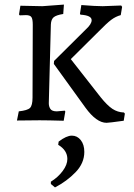

<svg xmlns="http://www.w3.org/2000/svg" viewBox="-20 -525 583 838"><path d="M202 -418C202.7 -432.7 206.7 -443.2 214 -449.5C221.3 -455.8 235.3 -460.7 256 -464L259 -505L165 -498C145.7 -498 113.7 -498.7 69 -500L63 -462L66 -458L93 -459C105 -459 113 -456.2 117 -450.5C121 -444.8 123 -433.7 123 -417L122 -99C122 -76.3 118.3 -61.3 111 -54C103.7 -46.7 87.3 -41.7 62 -39L54 1L153 0C177 0 212 0.7 258 2L265 -38L263 -42L228 -39C214 -39 204.7 -42.5 200 -49.5C195.3 -56.5 193 -64.8 193 -74.5C193 -84.2 196 -198.7 202 -418ZM380 -437C380 -425.7 372 -412.7 356 -398L216 -259L215 -246L353 -55C385 -11 415.7 11 445 11C451.7 11 476.7 8 520 2L525 -29L521 -34C502.3 -34.7 485.5 -40 470.5 -50C455.5 -60 438.3 -77 419 -101L289 -267L409 -386C433.7 -411.3 452.5 -428.8 465.5 -438.5C478.5 -448.2 492.3 -455 507 -459L513 -495L509 -501L428 -498C407.3 -498 376.3 -499.7 335 -503L329 -465L331 -461C363.7 -459 380 -451 380 -437ZM236 93 234 107C260.7 123 274 143.7 274 169C274 185.7 267.2 203.2 253.5 221.5C239.8 239.8 222.7 255.3 202 268V278L220 293C254.7 275 284.7 252.8 310 226.5C335.3 200.2 348 170.7 348 138C348 116.7 342.8 99.5 332.5 86.5C322.2 73.5 309.2 67 293.5 67C277.8 67 258.7 75.7 236 93Z"/></svg>

Font: Alegreya SC
Style: Regular
Weight: 400
Designer: Juan Pablo del Peral
Foundry: Juan Pablo del Peral
Version: Version 1.003